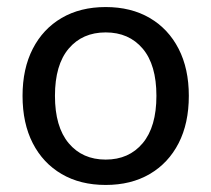

<svg xmlns="http://www.w3.org/2000/svg" viewBox="-20 -516 600 545"><path d="M280 9Q208 9 155 -22Q102 -53 73 -109.5Q44 -166 44 -244Q44 -321 73 -377.5Q102 -434 155 -465Q208 -496 280 -496Q352 -496 405 -465Q458 -434 487 -377.5Q516 -321 516 -244Q516 -166 487 -109.5Q458 -53 405 -22Q352 9 280 9ZM280 -63Q346 -63 385 -109.5Q424 -156 424 -244Q424 -332 385 -378Q346 -424 280 -424Q214 -424 175 -378Q136 -332 136 -244Q136 -156 175 -109.5Q214 -63 280 -63Z"/></svg>

Font: Nunito Sans Medium
Style: Regular
Weight: 500
Designer: Vernon Adams
Foundry: Vernon Adams
Version: Version 3.101; ttfautohint (v1.8.4.7-5d5b);gftools[0.9.27]